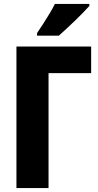

<svg xmlns="http://www.w3.org/2000/svg" viewBox="-20 -949 495 969"><path d="M440 -714V-580H225V0H63V-714ZM431 -919Q419 -906 400.5 -886.5Q382 -867 360 -846Q338 -825 316.5 -805Q295 -785 277 -769H167V-782Q184 -807 200 -832Q216 -857 231 -882Q246 -907 257 -929H431Z"/></svg>

Font: Noto Sans Display Condensed ExtraBold
Style: Regular
Weight: 800
Width: 3
Designer: Monotype Design Team
Foundry: Monotype Imaging Inc.
Version: Version 2.003